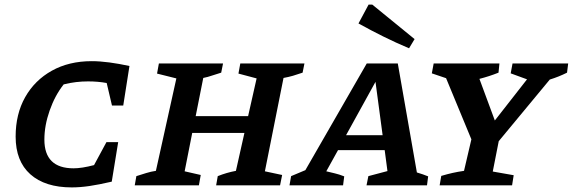

<svg xmlns="http://www.w3.org/2000/svg" viewBox="-20 -806 2491 835"><path d="M292 9Q176 9 112 -48Q48 -105 48 -212Q48 -310 89.5 -383.5Q131 -457 205.5 -498.5Q280 -540 379 -540Q414 -540 455.5 -534.5Q497 -529 543 -519L516 -347H467L444 -445Q406 -452 363 -452Q337 -452 311 -449Q285 -446 257 -439Q219 -391 196 -325.5Q173 -260 173 -199Q173 -74 300 -74Q336 -74 389 -88L443 -188H494L466 -16Q410 -3 369 3Q328 9 292 9Z M566 0 573 -40Q595 -47 616 -53.5Q637 -60 658 -63L747 -465L663 -486L671 -530H950L942 -490Q918 -483 901 -477Q884 -471 864 -467L831 -301H1059L1096 -465L1017 -486L1025 -530H1304L1296 -490Q1273 -482 1254 -476.5Q1235 -471 1213 -467L1132 -61L1207 -45L1198 0H920L927 -40Q947 -48 966 -53.5Q985 -59 1006 -63L1043 -228H816L783 -61L853 -45L845 0Z M1793 -56Q1820 -48 1842 -39L1837 0H1574L1582 -40L1665 -62L1653 -153H1450L1399 -61Q1419 -56 1436.5 -52Q1454 -48 1477 -39L1472 0H1239L1246 -40L1308 -66L1575 -530H1710ZM1485 -218H1644L1613 -450ZM1759 -596Q1702 -620 1647.5 -647Q1593 -674 1539 -704L1583 -786H1599L1783 -636Z M1892 0 1899 -41Q1926 -49 1948.5 -54Q1971 -59 1998 -63L2030 -200L1920 -466L1858 -487L1866 -530H2152L2148 -490Q2108 -474 2065 -463L2132 -282L2272 -461L2201 -487L2209 -530H2451L2446 -490Q2410 -472 2371 -460L2149 -192L2123 -60L2214 -44L2207 0Z"/></svg>

Font: Piazzolla SC SemiBold
Style: Italic
Weight: 600
Italic angle: -11.3°
Designer: Juan Pablo del Peral
Foundry: Huerta Tipografica
Version: Version 1.330